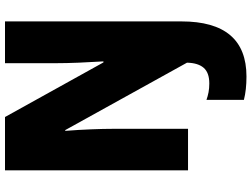

<svg xmlns="http://www.w3.org/2000/svg" viewBox="-136 -668 982 749"><g transform="rotate(-90 354.5 -294.0)"><path d="M430 177Q378 177 339 167V21Q353 26 368.5 29Q384 32 403 32Q445 32 464 10Q483 -12 484 -55L221 -530H218Q222 -479 224 -429.5Q226 -380 226 -342V-51H64V-765H272L485 -381H489Q486 -428 484 -477.5Q482 -527 482 -565V-765H645V-77Q645 177 430 177Z"/></g></svg>

Font: Noto Sans Tamil UI Condensed Black
Style: Regular
Weight: 900
Width: 3
Designer: Jelle Bosma - Monotype Design Team
Foundry: Monotype Imaging Inc.
Version: Version 2.004; ttfautohint (v1.8.4.7-5d5b)